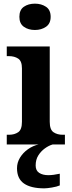

<svg xmlns="http://www.w3.org/2000/svg" viewBox="-20 -790 392 1050"><path d="M171 -626Q135 -626 110.5 -643.5Q86 -661 86 -698Q86 -736 110.5 -753Q135 -770 171 -770Q206 -770 231.5 -753Q257 -736 257 -698Q257 -661 231.5 -643.5Q206 -626 171 -626ZM17 0V-53H29Q59 -53 79.5 -67Q100 -81 100 -124V-416Q100 -456 79.5 -469.5Q59 -483 29 -483H17V-536H252V-124Q252 -81 272.5 -67Q293 -53 323 -53H335V0ZM222 240Q149 240 111 213.5Q73 187 73 130Q73 99 89.5 72Q106 45 133 26Q160 7 191 0H268Q247 6 225.5 21.5Q204 37 189.5 60Q175 83 175 115Q175 143 194.5 155.5Q214 168 244 168Q257 168 273 166Q289 164 307 160V224Q291 231 264 235.5Q237 240 222 240Z"/></svg>

Font: Noto Serif Gurmukhi
Style: Bold
Weight: 700
Designer: Vaibhav Singh and the Monotype Design Team
Foundry: Monotype Imaging Inc.
Version: Version 2.004; ttfautohint (v1.8.4.7-5d5b)